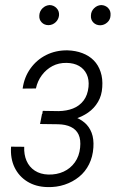

<svg xmlns="http://www.w3.org/2000/svg" viewBox="-20 -741 472 770"><path d="M218.8 -254.9 145.5 -255.9 151.4 -296.4 214.8 -295.4Q247.1 -295.9 272.7 -305.9Q298.3 -315.9 314.9 -337.4Q331.5 -358.9 335 -392.6Q337.9 -421.9 327.6 -443.4Q317.4 -464.8 296.9 -476.6Q276.4 -488.3 247.1 -488.8Q215.3 -489.3 190.4 -476.1Q165.5 -462.9 147.9 -439.5Q130.4 -416 124 -386.2L70.8 -385.7Q77.1 -431.6 102.3 -466.6Q127.4 -501.5 165.5 -520.5Q203.6 -539.6 250.5 -539.1Q283.7 -538.1 310.5 -527.8Q337.4 -517.6 356 -498.8Q374.5 -480 383.5 -452.6Q392.6 -425.3 390.1 -391.6Q388.2 -357.9 373 -332.3Q357.9 -306.6 333.5 -289.6Q309.1 -272.5 279.5 -263.9Q250 -255.4 218.8 -254.9ZM148.4 -283.7 214.8 -282.7Q247.6 -281.7 273.7 -273.7Q299.8 -265.6 318.8 -249.5Q337.9 -233.4 347.4 -208.5Q356.9 -183.6 354.5 -149.4Q352.1 -112.3 337.2 -82.3Q322.3 -52.2 296.9 -31.7Q271.5 -11.2 239.3 -0.5Q207 10.3 170.4 9.3Q124 8.3 89.8 -12.7Q55.7 -33.7 38.3 -69.8Q21 -106 24.4 -152.8L77.1 -152.3Q75.7 -121.1 86.4 -96.2Q97.2 -71.3 119.6 -56.6Q142.1 -42 173.3 -41Q207.5 -40 235.1 -52.7Q262.7 -65.4 280.3 -90.1Q297.9 -114.7 301.3 -148.9Q304.7 -180.7 295.2 -201.2Q285.6 -221.7 264.4 -231.9Q243.2 -242.2 212.4 -242.7L140.6 -243.7ZM137.7 -679.7Q138.7 -696.3 150.6 -708Q162.6 -719.7 179.2 -720.7Q195.3 -720.2 206.5 -708.7Q217.8 -697.3 216.8 -680.2Q215.3 -663.6 203.4 -652.1Q191.4 -640.6 174.8 -640.1Q157.7 -640.1 147 -651.4Q136.2 -662.6 137.7 -679.7ZM344.7 -679.2Q345.2 -695.8 357.2 -707.8Q369.1 -719.7 385.7 -720.7Q402.8 -720.2 413.8 -708.7Q424.8 -697.3 423.3 -679.7Q422.9 -662.6 410.6 -651.4Q398.4 -640.1 382.3 -639.6Q365.2 -639.6 354.2 -650.9Q343.3 -662.1 344.7 -679.2Z"/></svg>

Font: Roboto Condensed Light
Style: Italic
Weight: 300
Italic angle: -12°
Designer: Christian Robertson
Foundry: Google
Version: Version 3.0; 2020